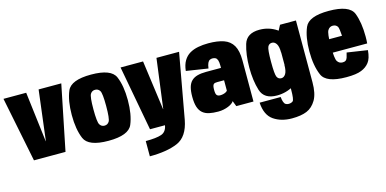

<svg xmlns="http://www.w3.org/2000/svg" viewBox="-77 -1037 3422 1702"><g transform="rotate(-15 1634.0 -186.0)"><path d="M124.5 0H414L535 -596.5H327L270.5 -137H269L213 -596.5H4.5Z M809 4Q993.5 4 1030 -82.2Q1066.5 -168.5 1066.5 -300.5Q1066.5 -433 1030 -518.2Q993.5 -603.5 809 -603.5Q625 -603.5 588.5 -518.2Q552 -433 552 -300.5Q552 -168.5 588.5 -82.2Q625 4 809 4ZM809 -135Q781 -135 765.8 -159.5Q750.5 -184 750.5 -300Q750.5 -416 765.8 -440Q781 -464 809 -464Q837.5 -464 852.5 -440Q867.5 -416 867.5 -300Q867.5 -184 852.5 -159.5Q837.5 -135 809 -135Z M1189.5 0H1508.5L1616 -596.5H1408.5L1349 -142.5H1347.5L1285.5 -596.5H1079ZM1126 231.5Q1285 231.5 1382.8 189.5Q1480.5 147.5 1508.5 0L1327 -0.5Q1317 59 1270.8 75.2Q1224.5 91.5 1126 91.5Z M1815.5 5.5Q1841.5 5.5 1865.2 0.5Q1889 -4.5 1908.5 -12.5Q1928 -20.5 1941.8 -30.5Q1955.5 -40.5 1961.5 -51L1981.5 0H2139V-377Q2139 -465.5 2110.8 -514.2Q2082.5 -563 2026.2 -582.8Q1970 -602.5 1885 -602.5Q1834.5 -602.5 1790.5 -594Q1746.5 -585.5 1712.8 -565.5Q1679 -545.5 1657.2 -509Q1635.5 -472.5 1629.5 -417L1829.5 -386Q1834 -419 1842.2 -435.8Q1850.5 -452.5 1861.8 -458Q1873 -463.5 1885.5 -463.5Q1902.5 -463.5 1914 -457.2Q1925.5 -451 1931.8 -433.5Q1938 -416 1938 -382V-362.5H1800.5Q1754 -362.5 1720.8 -353.2Q1687.5 -344 1666.2 -323.2Q1645 -302.5 1635.2 -267.8Q1625.5 -233 1625.5 -181Q1625.5 -124 1637.2 -87.5Q1649 -51 1673 -30.5Q1697 -10 1732.2 -2.2Q1767.5 5.5 1815.5 5.5ZM1869.5 -129.5Q1860 -129.5 1852.2 -132Q1844.5 -134.5 1839 -140.5Q1833.5 -146.5 1831 -158.2Q1828.5 -170 1828.5 -190Q1828.5 -210.5 1831.2 -222.8Q1834 -235 1839.5 -240.5Q1845 -246 1853.5 -247.8Q1862 -249.5 1872.5 -249.5H1936V-154Q1931 -147 1920 -141.2Q1909 -135.5 1895.8 -132.5Q1882.5 -129.5 1869.5 -129.5Z M2431 233Q2515.5 233 2568.2 211Q2621 189 2654.8 131.8Q2688.5 74.5 2688.5 -30V-596.5H2542.5L2489 -496V-17.5Q2489 77.5 2474 89.2Q2459 101 2435 101Q2420 101 2408.5 94Q2397 87 2390.8 68.2Q2384.5 49.5 2382.5 24H2189Q2196 139 2264.2 186Q2332.5 233 2431 233ZM2355.5 2.5Q2441.5 2.5 2511.5 -40.5Q2581.5 -83.5 2581.5 -166L2488 -242.5Q2488 -186.5 2472 -161Q2456 -135.5 2431.5 -135.5Q2404.5 -135.5 2392.5 -160.5Q2380.5 -185.5 2380.5 -299Q2380.5 -411 2392.5 -436Q2404.5 -461 2431.5 -461Q2456 -461 2472 -436Q2488 -411 2488 -356.5L2581 -423Q2581 -506 2510.8 -553.5Q2440.5 -601 2354 -601Q2236.5 -601 2208.8 -510.2Q2181 -419.5 2181 -299.5Q2181 -180 2209.2 -88.8Q2237.5 2.5 2355.5 2.5Z M2992.5 5V-130.5Q2962.5 -130.5 2946 -155Q2928.5 -178 2928.5 -299.5Q2928.5 -415.5 2945.5 -441Q2962 -467.5 2991 -467.5Q3021 -467.5 3035.5 -444Q3044 -424.5 3048 -360H2912V-236.5H3246Q3248.5 -265.5 3248.5 -299.5Q3248.5 -429 3214.5 -516.5Q3179 -603.5 2990.5 -603.5Q2806 -603.5 2769.5 -517.5Q2732.5 -431.5 2732.5 -300Q2732.5 -169 2770 -81.5Q2805.5 5 2992.5 5ZM2992.5 -130.5V5Q3084 5 3130 -14Q3176 -32 3203 -67.5Q3230.5 -102 3237 -177.5L3049 -206Q3042.5 -179.5 3037 -161.5Q3031 -144 3020.5 -137Q3010.5 -130.5 2992.5 -130.5Z"/></g></svg>

Font: Anybody Condensed Black
Style: Regular
Weight: 900
Width: 3
Designer: Tyler Finck
Foundry: Etcetera Type Company
Version: Version 1.113;gftools[0.9.25]